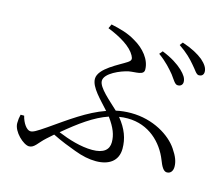

<svg xmlns="http://www.w3.org/2000/svg" viewBox="-106 -889 1212 1042"><g transform="rotate(15 500.0 -368.0)"><path d="M784 -566C804 -539 815 -517 830 -517C846 -516 858 -526 858 -542C858 -563 846 -581 822 -604C796 -628 760 -652 705 -674L690 -656C735 -624 763 -591 784 -566ZM879 -647C902 -622 912 -599 928 -599C942 -599 954 -607 954 -625C954 -646 941 -666 916 -688C890 -709 853 -730 798 -748L785 -731C832 -699 857 -673 879 -647ZM69 -142H49C45 -126 43 -111 43 -93C43 -45 106 12 137 12C167 12 180 -20 217 -53L253 -85C303 -60 348 -43 386 -29C431 -12 470 -4 508 -4C580 -4 631 -37 631 -107C631 -163 613 -214 568 -269C584 -272 600 -273 616 -273C736 -273 816 -192 851 -103C863 -72 876 -45 896 -45C919 -45 929 -64 929 -85C929 -113 919 -141 893 -179C851 -242 752 -306 626 -306C597 -306 569 -303 542 -297C497 -340 427 -396 427 -434C427 -477 512 -512 554 -521C594 -528 639 -521 639 -553C639 -609 595 -662 538 -694C496 -720 450 -732 399 -743L388 -719C462 -690 524 -652 547 -609C557 -590 556 -582 537 -569C497 -542 388 -494 388 -435C388 -387 447 -333 492 -282C394 -248 305 -182 207 -114C153 -77 138 -69 123 -69C102 -69 78 -103 69 -142ZM514 -256C552 -204 566 -166 566 -126C566 -84 538 -58 473 -58C409 -58 338 -80 278 -105C363 -176 437 -230 514 -256Z"/></g></svg>

Font: Harano Aji Mincho CN
Style: Regular
Weight: 400
Foundry: Masamichi Hosoda
Version: HaranoAjiMinchoCN-Regular version 20230610;ttx 4.39.4